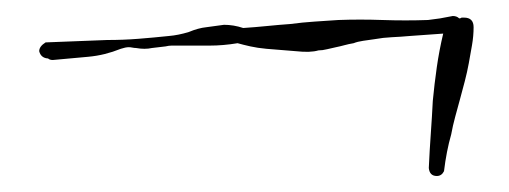

<svg xmlns="http://www.w3.org/2000/svg" viewBox="-20 -251 636 240"><path d="M526 -31Q517 -31 516 -41Q517 -63 518.5 -84Q520 -105 521 -125Q523 -146 526 -167Q529 -188 534 -209L492 -206Q481 -205 470 -204.5Q459 -204 448 -202Q441 -201 434 -200Q427 -199 422 -197Q416 -196 410.5 -194.5Q405 -193 400 -192Q395 -191 389 -189.5Q383 -188 378 -188Q368 -185 350 -187L313 -190Q302 -191 293 -193Q284 -195 277 -197Q259 -194 242 -194H202Q198 -194 194.5 -194Q191 -194 187 -193L170 -191Q161 -189 150 -191Q148 -191 145.5 -191.5Q143 -192 141 -192Q137 -192 131 -190Q121 -186 111 -183.5Q101 -181 90 -180Q79 -179 68 -178Q57 -177 46 -176Q42 -176 40 -178H39Q31 -179 29 -187Q29 -193 37 -198L114 -201Q134 -201 153 -202.5Q172 -204 191 -206Q203 -207 216 -211Q228 -216 238 -217L260 -220Q272 -220 284 -216Q299 -217 314 -218.5Q329 -220 343 -221Q358 -223 373 -224Q388 -225 403 -226Q430 -227 458 -226Q487 -225 515 -226L530 -228L546 -231Q551 -231 554 -228Q556 -228 557 -229H560Q572 -229 572 -217Q572 -206 570 -194.5Q568 -183 566 -172Q564 -161 561 -149.5Q558 -138 555 -127Q552 -116 549 -105Q546 -94 544 -83Q538 -62 535 -37Q532 -31 526 -31Z"/></svg>

Font: Moon Dance
Style: Regular
Weight: 400
Designer: Robert E. Leuschke
Foundry: Robert E. Leuschke
Version: Version 1.010; ttfautohint (v1.8.3)